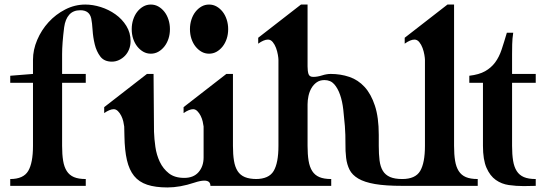

<svg xmlns="http://www.w3.org/2000/svg" viewBox="-20 -834 2378 844"><path d="M125 -193V-470H25V-501L125 -509V-571Q125 -615 143.5 -658.5Q162 -702 193.5 -736.5Q225 -771 267 -792.5Q309 -814 355 -814Q388 -814 423 -803Q458 -792 487.5 -771Q517 -750 535.5 -720Q554 -690 554 -653Q554 -634 547.5 -617.5Q541 -601 529.5 -589Q518 -577 503 -570Q488 -563 472 -563Q438 -563 421 -585.5Q404 -608 396.5 -639Q389 -670 387 -702Q385 -734 381 -753Q373 -789 333 -789Q302 -789 284.5 -769.5Q267 -750 262 -714Q253 -642 253 -596V-509H357V-470H253V-193Q253 -155 257.5 -127.5Q262 -100 273.5 -82Q285 -64 305 -55.5Q325 -47 357 -47V-17H25V-47Q83 -47 104 -82.5Q125 -118 125 -193Z M655 -509 657 -255Q658 -224 663 -188.5Q668 -153 682.5 -122.5Q697 -92 722.5 -72Q748 -52 790 -52Q831 -52 853 -77.5Q875 -103 875 -142V-278Q874 -287 871 -300Q868 -313 862 -325Q856 -337 847.5 -345.5Q839 -354 829 -354Q812 -354 787 -337V-363L975 -509H1004V-193Q1004 -155 1008.5 -127.5Q1013 -100 1024.5 -82Q1036 -64 1056.5 -55.5Q1077 -47 1109 -47V-17H892H905Q905 -40 878 -40Q861 -40 834 -31Q771 -10 716 -10Q663 -10 627 -22Q591 -34 569.5 -60.5Q548 -87 538 -130Q528 -173 527 -235L526 -278Q525 -287 522 -300Q519 -313 513 -325Q507 -337 498.5 -345.5Q490 -354 480 -354Q463 -354 438 -337V-363L626 -509ZM899 -814Q917 -814 932 -805.5Q947 -797 958.5 -782.5Q970 -768 976.5 -748Q983 -728 983 -706Q983 -683 976.5 -663.5Q970 -644 958.5 -629.5Q947 -615 932 -606.5Q917 -598 899 -598Q881 -598 866 -606.5Q851 -615 839.5 -629.5Q828 -644 821.5 -663.5Q815 -683 815 -706Q815 -728 821.5 -748Q828 -768 839.5 -782.5Q851 -797 866 -805.5Q881 -814 899 -814ZM643 -814Q661 -814 676 -805.5Q691 -797 702.5 -782.5Q714 -768 720.5 -748Q727 -728 727 -706Q727 -683 720.5 -663.5Q714 -644 702.5 -629.5Q691 -615 676 -606.5Q661 -598 643 -598Q625 -598 610 -606.5Q595 -615 583.5 -629.5Q572 -644 565.5 -663.5Q559 -683 559 -706Q559 -728 565.5 -748Q572 -768 583.5 -782.5Q595 -797 610 -805.5Q625 -814 643 -814Z M1204 -193V-571Q1204 -578 1201.5 -593Q1199 -608 1193.5 -623Q1188 -638 1179 -649Q1170 -660 1158 -660Q1140 -660 1115 -642V-668L1303 -814H1332V-542Q1332 -522 1336 -509Q1340 -496 1357 -496Q1375 -496 1395.5 -502.5Q1416 -509 1434 -509Q1477 -509 1515.5 -496Q1554 -483 1582.5 -452Q1611 -421 1628 -369.5Q1645 -318 1645 -241V-193Q1645 -156 1648.5 -128.5Q1652 -101 1663 -83Q1674 -65 1694.5 -56Q1715 -47 1749 -47V-17Q1675 -17 1628.5 -25Q1582 -33 1555 -49Q1528 -65 1516.5 -88Q1505 -111 1501.5 -140Q1498 -169 1498.5 -204Q1499 -239 1496 -280Q1493 -316 1489 -352Q1485 -388 1475 -417Q1465 -446 1449 -464Q1433 -482 1406 -482Q1386 -482 1372 -472Q1358 -462 1349 -446.5Q1340 -431 1336 -412Q1332 -393 1332 -375V-193Q1332 -155 1336.5 -127.5Q1341 -100 1352.5 -82Q1364 -64 1384 -55.5Q1404 -47 1436 -47V-17H1104V-47Q1162 -47 1183 -82.5Q1204 -118 1204 -193Z M1976 -814V-193Q1976 -155 1980.5 -127.5Q1985 -100 1996.5 -82Q2008 -64 2028 -55.5Q2048 -47 2080 -47V-17H1748V-47Q1806 -47 1827 -82.5Q1848 -118 1848 -193V-571Q1848 -578 1845.5 -593Q1843 -608 1837.5 -623Q1832 -638 1823 -649Q1814 -660 1802 -660Q1784 -660 1759 -642V-668L1947 -814Z M2103 -193V-470H2043V-501Q2086 -506 2112.5 -521Q2139 -536 2156.5 -559.5Q2174 -583 2185 -616Q2196 -649 2208 -690H2236Q2232 -664 2231.5 -639Q2231 -614 2231 -596V-509H2335V-470H2231V-193Q2231 -155 2235.5 -127.5Q2240 -100 2251.5 -82Q2263 -64 2283 -55.5Q2303 -47 2335 -47V-17Q2322 -17 2309 -16.5Q2296 -16 2282 -16Q2249 -16 2217 -20.5Q2185 -25 2159.5 -43Q2134 -61 2118.5 -96.5Q2103 -132 2103 -193Z"/></svg>

Font: CatShop
Style: Regular
Weight: 400
Designer: Peter Wiegel
Foundry: Peter Wiegel
Version: Version 1.000 2009 initial release